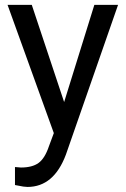

<svg xmlns="http://www.w3.org/2000/svg" viewBox="-20 -548 513 782"><path d="M241.2 -132.3 364.3 -528.3H460.9L248.5 81.5Q199.2 213.4 91.8 213.4L74.7 211.9L41 205.6V132.3L65.4 134.3Q111.3 134.3 137 115.7Q162.6 97.2 179.2 47.9L199.2 -5.9L10.7 -528.3H109.4Z"/></svg>

Font: f72954
Style: 9700840
Weight: 400
Designer: Google
Version: Version 2.137; 2017